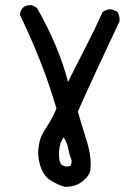

<svg xmlns="http://www.w3.org/2000/svg" viewBox="-20 -727 540 745"><path d="M232 -2Q203 -10 175.5 -27.5Q148 -45 136 -85Q128 -110 128 -135Q128 -148 132.5 -173Q137 -198 160.5 -233.5Q184 -269 199 -306Q148 -482 57 -670Q62 -707 98 -707H104L123 -697Q208 -548 244 -409Q278 -478 312.5 -544.5Q347 -611 378 -680Q392 -691 409 -691Q414 -691 435 -682Q444 -668 444 -651V-645Q336 -416 282 -294Q298 -239 315 -185Q332 -131 332 -93Q332 -91 331 -70Q330 -49 303 -25.5Q276 -2 232 -2ZM239 -81Q247 -81 254 -84Q258 -93 258 -101Q258 -107 254 -115.5Q250 -124 245 -149.5Q240 -175 227 -194Q209 -171 209 -127Q209 -92 223 -85Q231 -81 239 -81Z"/></svg>

Font: Xiaolai Mono SC
Style: Regular
Weight: 400
Monospace: yes
Designer: LXGW / Nozomi Seto
Version: Version 3.113;September 30, 2024